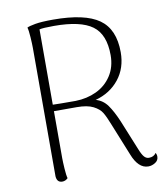

<svg xmlns="http://www.w3.org/2000/svg" viewBox="-80 -769 740 846"><g transform="rotate(-10 289.5 -346.0)"><path d="M562 -27Q562 -10 547 -0.5Q532 9 516 9Q493 9 475.5 -8Q458 -25 446 -56L387 -202Q373 -238 361.5 -257Q350 -276 323.5 -289.5Q297 -303 250 -303H148V-93Q148 -77 150 -46Q152 -15 156 -2Q145 9 131 9Q107 9 105 -19V-594Q105 -611 103 -642Q101 -673 97 -686Q106 -691 134 -696Q162 -701 214 -701Q356 -701 419.5 -656Q483 -611 483 -508Q483 -437 443.5 -387.5Q404 -338 338 -320Q370 -311 390 -283Q410 -255 430 -208L485 -73Q495 -48 504 -38Q513 -28 525 -28Q547 -28 557 -44Q562 -37 562 -27ZM250 -331Q301 -332 343.5 -352Q386 -372 411.5 -411Q437 -450 437 -503Q437 -596 384.5 -634.5Q332 -673 213 -673Q164 -673 148 -669V-332Q174 -331 250 -331Z"/></g></svg>

Font: Arima Madurai ExtraLight
Style: Regular
Weight: 275
Designer: Joana Correia and Natanael Gama
Foundry: NDISCOVER
Version: Version 1.020